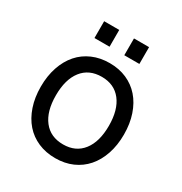

<svg xmlns="http://www.w3.org/2000/svg" viewBox="-169 -835 918 970"><g transform="rotate(30 289.5 -349.5)"><path d="M290 12Q235 12 190 -7.5Q145 -27 113.5 -63Q82 -99 64.5 -150.5Q47 -202 47 -265Q47 -328 64.5 -379.5Q82 -431 113.5 -467Q145 -503 190 -522.5Q235 -542 290 -542Q345 -542 389.5 -522.5Q434 -503 465.5 -467Q497 -431 514.5 -379.5Q532 -328 532 -265Q532 -202 514.5 -150.5Q497 -99 465.5 -63Q434 -27 389.5 -7.5Q345 12 290 12ZM290 -68Q363 -68 403.5 -120Q444 -172 444 -265Q444 -358 403.5 -410Q363 -462 290 -462Q216 -462 175.5 -410Q135 -358 135 -265Q135 -172 175.5 -120Q216 -68 290 -68ZM159 -613V-711H247V-613ZM333 -613V-711H421V-613Z"/></g></svg>

Font: Geist
Style: Regular
Weight: 400
Designer: Basement.studio, Andrés Briganti, Mateo Zaragoza
Foundry: Basement.studio, Vercel, Andrés Briganti, Guido Ferreyra, Mateo Zaragoza
Version: Version 1.401